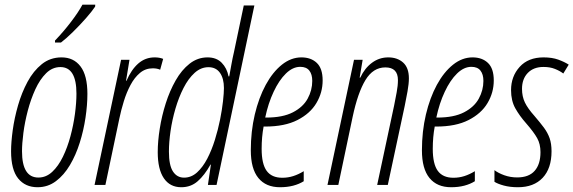

<svg xmlns="http://www.w3.org/2000/svg" viewBox="-20 -783 2428 813"><path d="M139.2 9.8Q86.9 9.8 56.9 -27.3Q26.9 -64.5 26.9 -142.6Q26.9 -180.7 33.9 -231.9Q41 -283.2 56.4 -336.9Q71.8 -390.6 96.7 -436.8Q121.6 -482.9 157.2 -511.5Q192.9 -540 240.7 -540Q292 -540 321 -501.7Q350.1 -463.4 350.1 -385.7Q350.1 -338.4 342 -284.4Q334 -230.5 317.6 -178.5Q301.3 -126.5 276.1 -84Q251 -41.5 216.8 -15.9Q182.6 9.8 139.2 9.8ZM142.6 -31.2Q175.3 -31.2 201.2 -55.4Q227.1 -79.6 246.3 -119.1Q265.6 -158.7 278.3 -206.1Q291 -253.4 297.4 -300.8Q303.7 -348.1 303.7 -386.7Q303.7 -499 235.8 -499Q201.7 -499 175.3 -472.9Q148.9 -446.8 129.6 -404.8Q110.4 -362.8 97.7 -314.5Q85 -266.1 79.1 -220.5Q73.2 -174.8 73.2 -142.6Q73.2 -31.2 142.6 -31.2ZM212.9 -603V-611.3Q249 -648.9 280.5 -690.2Q312 -731.4 329.1 -763.2H383.3L382.8 -754.9Q369.1 -734.4 343.3 -705.1Q317.4 -675.8 288.8 -647.7Q260.3 -619.6 238.3 -603Z M380.4 0 492.7 -529.8H528.3L513.7 -440.9H515.6Q536.1 -488.3 565.7 -514.2Q595.2 -540 634.8 -540Q655.3 -540 670.9 -533.7L658.2 -487.8Q645 -493.7 627 -493.7Q595.7 -493.7 572.5 -474.1Q549.3 -454.6 532.5 -422.9Q515.6 -391.1 504.2 -353.8Q492.7 -316.4 485.4 -281.2L426.3 0Z M747.6 9.8Q699.7 9.8 673.8 -28.3Q647.9 -66.4 647.9 -138.7Q647.9 -184.6 656.5 -238.5Q665 -292.5 681.9 -345.5Q698.7 -398.4 723.9 -442.6Q749 -486.8 783 -513.4Q816.9 -540 858.9 -540Q896.5 -540 918.7 -517.3Q940.9 -494.6 947.8 -459.5H950.7Q955.1 -483.9 960 -510.7Q964.8 -537.6 970.7 -562.5L1012.2 -759.8H1057.1L897 0H860.4L873 -85.9H871.1Q846.2 -41 817.1 -15.6Q788.1 9.8 747.6 9.8ZM759.3 -30.8Q790 -30.8 814.5 -53Q838.9 -75.2 857.7 -111.3Q876.5 -147.5 889.9 -190.7Q903.3 -233.9 911.9 -276.6Q920.4 -319.3 924.3 -354.7Q928.2 -390.1 928.2 -410.2Q928.2 -450.7 911.4 -474.6Q894.5 -498.5 862.8 -498.5Q830.6 -498.5 804 -474.4Q777.3 -450.2 757.1 -410.4Q736.8 -370.6 722.9 -323Q709 -275.4 702.1 -227.8Q695.3 -180.2 695.3 -141.1Q695.3 -83 712.4 -56.9Q729.5 -30.8 759.3 -30.8Z M1165.5 9.8Q1106 9.8 1074 -29.3Q1042 -68.4 1042 -146.5Q1042 -226.6 1058.8 -297.9Q1075.7 -369.1 1105.2 -423.6Q1134.8 -478 1173.6 -509Q1212.4 -540 1256.3 -540Q1296.9 -540 1321.5 -516.6Q1346.2 -493.2 1346.2 -442.4Q1346.2 -391.1 1319.8 -346.7Q1293.5 -302.2 1239.5 -274.7Q1185.5 -247.1 1102.5 -247.1H1096.2Q1087.9 -203.1 1087.9 -152.8Q1087.9 -88.9 1109.1 -59.6Q1130.4 -30.3 1175.3 -30.3Q1199.7 -30.3 1221.7 -37.4Q1243.7 -44.4 1266.1 -58.1V-15.6Q1246.6 -3.4 1221.4 3.2Q1196.3 9.8 1165.5 9.8ZM1103 -285.2H1107.4Q1177.2 -285.2 1220.2 -307.4Q1263.2 -329.6 1282.7 -365.2Q1302.2 -400.9 1302.2 -440.4Q1302.2 -468.3 1289.8 -484.1Q1277.3 -500 1251.5 -500Q1219.7 -500 1190.7 -471.7Q1161.6 -443.4 1138.7 -394.5Q1115.7 -345.7 1103 -285.2Z M1366.7 0 1479 -529.8H1515.6L1502.9 -454.1H1505.4Q1524.4 -494.6 1555.2 -517.3Q1585.9 -540 1624 -540Q1662.6 -540 1687 -518.1Q1711.4 -496.1 1711.4 -451.2Q1711.4 -428.7 1705.6 -396.2Q1699.7 -363.8 1693.8 -335L1622.1 0H1577.1L1648.9 -336.4Q1654.3 -364.3 1659.7 -392.3Q1665 -420.4 1665 -443.8Q1665 -497.6 1611.8 -497.6Q1560.1 -497.6 1527.6 -444.3Q1495.1 -391.1 1473.1 -287.6L1412.6 0Z M1890.1 9.8Q1830.6 9.8 1798.6 -29.3Q1766.6 -68.4 1766.6 -146.5Q1766.6 -226.6 1783.4 -297.9Q1800.3 -369.1 1829.8 -423.6Q1859.4 -478 1898.2 -509Q1937 -540 1981 -540Q2021.5 -540 2046.1 -516.6Q2070.8 -493.2 2070.8 -442.4Q2070.8 -391.1 2044.4 -346.7Q2018.1 -302.2 1964.1 -274.7Q1910.2 -247.1 1827.1 -247.1H1820.8Q1812.5 -203.1 1812.5 -152.8Q1812.5 -88.9 1833.7 -59.6Q1855 -30.3 1899.9 -30.3Q1924.3 -30.3 1946.3 -37.4Q1968.3 -44.4 1990.7 -58.1V-15.6Q1971.2 -3.4 1946 3.2Q1920.9 9.8 1890.1 9.8ZM1827.6 -285.2H1832Q1901.9 -285.2 1944.8 -307.4Q1987.8 -329.6 2007.3 -365.2Q2026.9 -400.9 2026.9 -440.4Q2026.9 -468.3 2014.4 -484.1Q2002 -500 1976.1 -500Q1944.3 -500 1915.3 -471.7Q1886.2 -443.4 1863.3 -394.5Q1840.3 -345.7 1827.6 -285.2Z M2173.3 9.8Q2139.6 9.8 2113.5 2.7Q2087.4 -4.4 2073.7 -13.2V-62.5Q2089.4 -50.3 2115.2 -41Q2141.1 -31.7 2169.9 -31.7Q2219.2 -31.7 2243.9 -59.6Q2268.6 -87.4 2268.6 -138.7Q2268.6 -172.9 2254.6 -198Q2240.7 -223.1 2208 -260.7Q2180.2 -292 2162.1 -324.2Q2144 -356.4 2144 -401.4Q2144 -459.5 2180.4 -499.8Q2216.8 -540 2281.7 -540Q2317.9 -540 2344 -530.5Q2370.1 -521 2388.2 -509.3L2365.2 -471.7Q2350.6 -482.9 2329.8 -491.2Q2309.1 -499.5 2281.2 -499.5Q2239.3 -499.5 2214.8 -474.1Q2190.4 -448.7 2190.4 -406.7Q2190.4 -374.5 2202.6 -349.1Q2214.8 -323.7 2242.7 -292.5Q2266.6 -264.6 2283 -242.7Q2299.3 -220.7 2307.4 -197.5Q2315.4 -174.3 2315.4 -142.6Q2315.4 -69.8 2277.8 -30Q2240.2 9.8 2173.3 9.8Z"/></svg>

Font: Open Sans Condensed Light
Style: Italic
Weight: 300
Width: 3
Italic angle: -12°
Designer: Monotype Design Team
Foundry: Monotype Imaging Inc.
Version: Version 3.000; ttfautohint (v1.8.4)